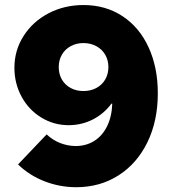

<svg xmlns="http://www.w3.org/2000/svg" viewBox="-20 -741 694 774"><path d="M52.7 -78.1 168 -199.2Q192.9 -175.8 222.7 -164.3Q252.4 -152.8 284.2 -152.3Q327.1 -152.3 359.9 -172.9Q392.6 -193.4 411.6 -231.9Q430.7 -270.5 432.6 -323.2H429.2Q398.9 -282.2 354.5 -259.5Q310.1 -236.8 257.8 -236.3Q196.3 -236.3 145.8 -267.6Q95.2 -298.8 66.7 -351.8Q38.1 -404.8 38.1 -467.8Q38.1 -538.1 75 -595.9Q111.8 -653.8 175.5 -687.3Q239.3 -720.7 316.4 -720.7Q405.8 -720.7 473.9 -675.8Q542 -630.9 579.1 -550Q616.2 -469.2 616.2 -365.2Q616.2 -253.9 574.5 -168Q532.7 -82 458 -34.2Q383.3 13.7 287.1 13.7Q221.2 13.7 159.9 -10Q98.6 -33.7 52.7 -78.1ZM417 -470.7Q417 -498.5 404.1 -520.5Q391.1 -542.5 368.2 -554.9Q345.2 -567.4 316.4 -567.4Q287.6 -567.4 264.9 -554.9Q242.2 -542.5 229.5 -520.5Q216.8 -498.5 216.8 -470.7Q216.8 -442.4 229.5 -420.4Q242.2 -398.4 264.9 -386.2Q287.6 -374 316.4 -374Q345.2 -374 368.2 -386.2Q391.1 -398.4 404.1 -420.4Q417 -442.4 417 -470.7Z"/></svg>

Font: Wanted Sans Black
Style: Regular
Weight: 900
Designer: Original Design by Kil Hyung-jin and Kang Hanbin, Wanted Lab, Inc; Hangeul from Source Han Sans by Jang Soo-young and Ka
Foundry: Wanted Lab, Inc.
Version: Version 1.003